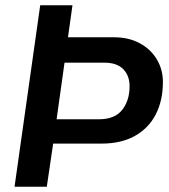

<svg xmlns="http://www.w3.org/2000/svg" viewBox="-20 -706 640 726"><path d="M35 0 132 -686H254L237 -565H411Q467 -565 508.5 -542.5Q550 -520 573 -481.5Q596 -443 596 -396Q596 -326 569 -273.5Q542 -221 490 -192Q438 -163 364 -163H181L157 0ZM194 -255H354Q414 -255 442 -290.5Q470 -326 470 -380Q470 -420 446 -444.5Q422 -469 375 -469H224Z"/></svg>

Font: Chivo Mono Medium
Style: Italic
Weight: 500
Italic angle: -8.05°
Monospace: yes
Designer: Hector Gatti
Foundry: Omnibus-Type
Version: Version 1.008